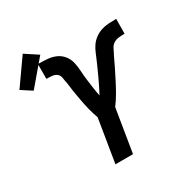

<svg xmlns="http://www.w3.org/2000/svg" viewBox="-278 -988 1087 1136"><g transform="rotate(-30 265.0 -420.5)"><path d="M184 0 232 -294Q220 -326 211.5 -360Q203 -394 196.5 -428.5Q190 -463 184.5 -498Q179 -533 175 -568L174 -569Q172 -585 168.5 -602Q165 -619 152.5 -628.5Q140 -638 123 -640Q106 -642 88 -642H83V-743H86Q117 -743 148 -740.5Q179 -738 205.5 -726Q232 -714 250 -691Q268 -668 274.5 -638.5Q281 -609 282.5 -578.5Q284 -548 288 -518Q292 -488 296 -458.5Q300 -429 306 -400Q318 -422 329 -444.5Q340 -467 351 -490Q362 -513 372 -536Q382 -559 392.5 -582Q403 -605 412 -628Q421 -651 435.5 -672.5Q450 -694 471.5 -709.5Q493 -725 516.5 -732.5Q540 -740 564.5 -741.5Q589 -743 613 -743H618L617 -642H612Q594 -642 576 -640Q558 -638 542.5 -628.5Q527 -619 518.5 -602Q510 -585 502 -569L501 -568Q485 -533 467.5 -498Q450 -463 432.5 -428.5Q415 -394 395.5 -360Q376 -326 352 -294L304 0ZM-17 -619 -88 -665 36 -841 123 -784Z"/></g></svg>

Font: Iosevka Extended Oblique
Style: Bold
Weight: 700
Width: 7
Italic angle: -9°
Monospace: yes
Designer: Belleve Invis
Foundry: Belleve Invis
Version: Version 32.5.0; ttfautohint (v1.8.4)